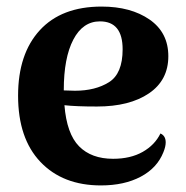

<svg xmlns="http://www.w3.org/2000/svg" viewBox="-20 -550 565 584"><path d="M484 -117Q484 -104 477 -87Q458 -39 408 -12.5Q358 14 287 14Q171 14 103 -57.5Q35 -129 35 -259Q35 -386 101 -458Q167 -530 289 -530Q378 -530 435 -490.5Q492 -451 492 -379Q492 -306 433 -266Q374 -226 275 -226Q211 -226 176 -230Q183 -143 220.5 -105Q258 -67 324 -67Q377 -67 414 -88Q451 -109 468 -144Q484 -137 484 -117ZM174 -276V-275L208 -274Q270 -274 311.5 -300Q353 -326 353 -400Q353 -485 284 -485Q232 -485 203 -429.5Q174 -374 174 -276Z"/></svg>

Font: Arima Madurai Black
Style: Regular
Weight: 900
Designer: Joana Correia and Natanael Gama
Foundry: NDISCOVER
Version: Version 1.019